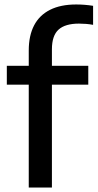

<svg xmlns="http://www.w3.org/2000/svg" viewBox="-20 -838 436 858"><path d="M108.5 0V-612.5Q108.5 -679 132.5 -724.8Q156.5 -770.5 203.8 -794.2Q251 -818 320.5 -818Q339.5 -818 358.5 -816.5Q377.5 -815 396 -812V-727Q380 -730 364.5 -731.2Q349 -732.5 333 -732.5Q271.5 -732.5 241.8 -705.8Q212 -679 212 -617.5V0ZM10.5 -459.5V-544H374.5V-459.5Z"/></svg>

Font: Encode Sans Condensed Thin Medium
Style: Regular
Weight: 500
Version: Version 3.002